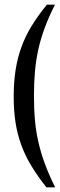

<svg xmlns="http://www.w3.org/2000/svg" viewBox="-20 -637 254 814"><path d="M213.9 157.2H176.8Q139.6 110.4 113.3 66.9Q86.9 23.4 70.3 -22Q53.7 -67.4 45.9 -117.2Q38.1 -167 38.1 -227.5Q38.1 -288.1 45.9 -338.9Q53.7 -389.6 70.3 -436Q86.9 -482.4 113.8 -526.4Q140.6 -570.3 178.7 -617.2H212.9Q187.5 -566.4 170.4 -521Q153.3 -475.6 143.1 -430.2Q132.8 -384.8 128.4 -336.4Q124 -288.1 124 -231.4Q124 -173.8 128.4 -125.5Q132.8 -77.1 143.6 -31.2Q154.3 14.6 171.4 60.5Q188.5 106.4 213.9 157.2Z"/></svg>

Font: RIT TN Joy
Style: Bold
Weight: 700
Designer: Hussain K H
Foundry: Rachana Institute of Typography
Version: 1.6.2